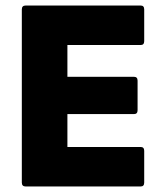

<svg xmlns="http://www.w3.org/2000/svg" viewBox="-20 -675 589 695"><path d="M73 0Q59 0 59 -14V-641Q59 -655 73 -655H489Q502 -655 502 -641V-526Q502 -512 489 -512H224V-397H465Q478 -397 478 -383V-276Q478 -262 465 -262H224V-143H489Q502 -143 502 -129V-14Q502 0 489 0Z"/></svg>

Font: Sofia Sans Black
Style: Regular
Weight: 900
Designer: Botio Nikoltchev, Ani Petrova
Foundry: lettersoup
Version: Version 4.100; ttfautohint (v1.8.3)